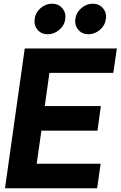

<svg xmlns="http://www.w3.org/2000/svg" viewBox="-20 -1010 650 1030"><path d="M166 -908.2Q169.9 -942.4 197.5 -966.3Q225.1 -990.2 259 -990.2Q293 -990.2 314 -966.1Q335 -941.9 330.1 -908.2Q326.2 -874 298.1 -850.1Q270 -826.2 236.1 -826.2Q202.1 -826.2 181.6 -850.1Q161.1 -874 166 -908.2ZM454.1 -826.2Q420.9 -826.2 400.4 -850.1Q379.9 -874 384 -908Q388.2 -941.9 416 -966.1Q443.8 -990.2 477.1 -990.2Q511.2 -990.2 532.2 -966.1Q553.2 -941.9 547.9 -908.2Q543.9 -874 516.1 -850.1Q488.3 -826.2 454.1 -826.2ZM245.1 -619.1 220.2 -440.9H521L502.9 -309.1H202.1L176.8 -131.8H520L501 0H6.8L112.8 -750H606.9L587.9 -619.1Z"/></svg>

Font: Oakes Grotesk
Style: Bold Italic
Weight: 700
Designer: Samuel Oakes
Foundry: Samuel Oakes
Version: Version 1.0 | wf-rip DC20170320